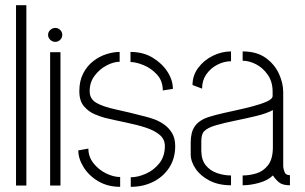

<svg xmlns="http://www.w3.org/2000/svg" viewBox="-20 -718 1182 743"><path d="M42 0V-698H82V0Z M174 0V-516H214V0ZM194 -556Q183 -556 174.5 -564Q166 -572 166 -583Q166 -594 174.5 -602Q183 -610 194 -610Q205 -610 213 -602Q221 -594 221 -583Q221 -572 213 -564Q205 -556 194 -556Z M486 5V-32Q513 -32 544 -45.5Q575 -59 596.5 -86Q618 -113 618 -153Q618 -179 598 -196Q578 -213 544.5 -224Q511 -235 469.5 -243.5Q428 -252 386 -262Q371 -266 347.5 -275.5Q324 -285 305.5 -306Q287 -327 287 -365Q287 -405 302 -434Q317 -463 341 -481.5Q365 -500 392 -508.5Q419 -517 443 -517V-479Q420 -479 393 -465Q366 -451 346.5 -425.5Q327 -400 327 -365Q327 -335 353 -320Q379 -305 428 -294.5Q477 -284 546 -266Q558 -263 576.5 -256.5Q595 -250 614 -237Q633 -224 645.5 -203.5Q658 -183 658 -153Q658 -105 635 -69.5Q612 -34 573 -14.5Q534 5 486 5ZM445 5Q397 5 360.5 -16.5Q324 -38 303.5 -71Q283 -104 283 -136L322 -143Q322 -111 342 -86Q362 -61 390.5 -47Q419 -33 445 -33ZM610 -368Q610 -405 587.5 -429.5Q565 -454 535.5 -466Q506 -478 485 -478V-517Q534 -517 570.5 -495Q607 -473 628 -440.5Q649 -408 649 -374Z M874 -1Q826 -1 791 -19Q756 -37 737 -65Q718 -93 718 -121V-167Q718 -184 721.5 -200.5Q725 -217 735.5 -231.5Q746 -246 767 -257Q783 -265 814.5 -273Q846 -281 883.5 -289Q921 -297 955.5 -306Q990 -315 1012.5 -325Q1035 -335 1035 -347V-363Q1035 -402 1016 -429Q997 -456 970.5 -469.5Q944 -483 919 -483V-519Q973 -519 1007.5 -494.5Q1042 -470 1059 -433.5Q1076 -397 1076 -361V-74Q1076 -68 1080.5 -54Q1085 -40 1102 -40V-1Q1073 -1 1059.5 -12.5Q1046 -24 1036 -39Q1017 -20 983 -10.5Q949 -1 919 -1V-39Q945 -39 972 -47Q999 -55 1017.5 -79Q1036 -103 1036 -149V-292Q1012 -279 973 -269.5Q934 -260 892 -251.5Q850 -243 816.5 -233.5Q783 -224 770 -210Q759 -199 759 -171V-132Q760 -98 777 -77.5Q794 -57 820.5 -48Q847 -39 874 -39ZM762 -375 725 -389Q725 -426 747 -455.5Q769 -485 803.5 -502Q838 -519 874 -519V-481Q847 -481 821 -467.5Q795 -454 778.5 -430.5Q762 -407 762 -375Z"/></svg>

Font: Stick No Bills ExtraLight ExtraLight
Style: Regular
Weight: 250
Version: Version 2.000